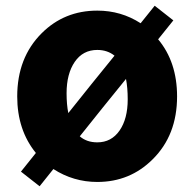

<svg xmlns="http://www.w3.org/2000/svg" viewBox="-20 -620 677 669"><path d="M118 29 53 -22 105 -87Q40 -167 40 -284Q40 -419 125 -504Q204 -583 319 -583Q402 -583 470 -539L519 -600L584 -549L531 -483Q597 -404 597 -284Q597 -149 512 -65Q433 14 319 14Q236 14 166 -31ZM319 -124Q368 -124 396.5 -165Q425 -206 425 -274Q425 -314 419 -345L338 -245L258 -145Q282 -124 319 -124ZM218 -226 298 -326 379 -426Q354 -446 319 -446Q269 -446 240.5 -404.5Q212 -363 212 -295Q212 -256 218 -226Z"/></svg>

Font: GenSekiGothic TW H
Style: Regular
Weight: 900
Version: Version 1.501;PS 1;hotconv 16.6.51;makeotf.lib2.5.65220